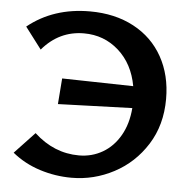

<svg xmlns="http://www.w3.org/2000/svg" viewBox="-50 -714 767 771"><g transform="rotate(5 334.0 -329.0)"><path d="M617 -341Q617 -236 567 -157Q517 -78 436.5 -35.5Q356 7 266 7Q200 7 137.5 -13Q75 -33 26 -73L107 -159Q187 -85 288 -85Q340 -85 383 -110Q426 -135 453 -182Q480 -229 485 -293L186 -283L194 -387L481 -381Q465 -470 406 -522.5Q347 -575 266 -575Q166 -575 98 -495L32 -582Q135 -665 282 -665Q383 -665 459 -624.5Q535 -584 576 -510.5Q617 -437 617 -341Z"/></g></svg>

Font: Ysabeau SC
Style: Bold
Weight: 700
Designer: Christian Thalmann (Catharsis Fonts)
Version: Version 0.003